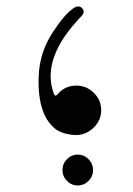

<svg xmlns="http://www.w3.org/2000/svg" viewBox="-20 -422 409 590"><path d="M266 101Q266 120 252 134Q238 148 219 148Q200 148 186 134Q172 120 172 101Q172 81 186 67Q200 53 219 53Q238 53 252 67Q266 81 266 101ZM206 -397Q223 -408 233 -396Q243 -385 229 -371Q106 -243 145 -135Q149 -124 156 -131Q178 -159 215 -159Q246 -159 269 -136Q291 -114 291 -83Q291 -52 267 -29Q242 -6 211 -7Q174 -9 151 -25Q90 -73 100 -205Q103 -235 113 -264Q123 -293 141 -321Q177 -377 206 -397Z"/></svg>

Font: Amiri
Style: Regular
Weight: 400
Designer: Khaled Hosny
Version: Version 0.114